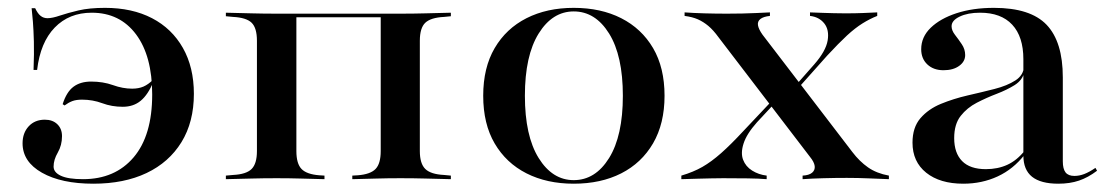

<svg xmlns="http://www.w3.org/2000/svg" viewBox="-20 -447 2777 479"><path d="M212.9 11.3Q133.1 11.3 84.7 -16.1Q36.3 -43.5 36.3 -89.5Q36.3 -115.3 51.6 -131.9Q66.9 -148.4 91.9 -148.4Q111.3 -148.4 123 -137.1Q134.7 -125.8 134.7 -107.3Q134.7 -84.7 124.2 -66.5Q113.7 -48.4 113.7 -31.5Q113.7 -16.9 131.9 -8.5Q150 0 187.1 0Q266.9 0 313.3 -54.4Q359.7 -108.9 359.7 -211.3Q359.7 -307.3 319.4 -361.3Q279 -415.3 208.9 -415.3Q152.4 -415.3 116.5 -378.2Q80.6 -341.1 72.6 -272.6H63.7Q65.3 -314.5 64.5 -343.5Q63.7 -372.6 62.1 -392.7Q60.5 -412.9 58.9 -426.6H67.7Q74.2 -412.9 81.5 -407.3Q88.7 -401.6 98.4 -401.6Q110.5 -401.6 129.4 -408.1Q148.4 -414.5 175.8 -421Q203.2 -427.4 241.9 -427.4Q309.7 -427.4 359.3 -401.6Q408.9 -375.8 436.3 -327.4Q463.7 -279 463.7 -212.9Q463.7 -142.7 432.7 -92.3Q401.6 -41.9 345.6 -15.3Q289.5 11.3 212.9 11.3ZM361.3 -247.6 362.9 -243.5Q349.2 -210.5 331 -195.6Q312.9 -180.6 286.3 -180.6Q258.9 -180.6 235.1 -189.5Q211.3 -198.4 184.7 -198.4Q170.2 -198.4 160.5 -194.8Q150.8 -191.1 141.1 -183.9L136.3 -187.1Q146 -217.7 163.3 -230.6Q180.6 -243.5 207.3 -243.5Q237.1 -243.5 261.7 -234.7Q286.3 -225.8 309.7 -225.8Q325.8 -225.8 337.9 -231Q350 -236.3 361.3 -247.6Z M979 -2.4Q947.6 -2.4 920.6 -1.6Q893.5 -0.8 858.9 0V-8.9L872.6 -9.7Q904 -12.1 916.9 -25.4Q929.8 -38.7 929.8 -70.2V-412.9H979Q1012.1 -412.9 1041.1 -413.7Q1070.2 -414.5 1104.8 -415.3V-406.5L1087.9 -404.8Q1054.8 -403.2 1041.1 -390.3Q1027.4 -377.4 1027.4 -345.2V-70.2Q1027.4 -38.7 1041.1 -25.4Q1054.8 -12.1 1087.9 -10.5L1104.8 -8.9V0Q1070.2 -0.8 1041.1 -1.6Q1012.1 -2.4 979 -2.4ZM670.2 -2.4Q637.1 -2.4 608.1 -1.6Q579 -0.8 543.5 0V-8.9L561.3 -10.5Q594.4 -12.1 607.7 -25.4Q621 -38.7 621 -70.2V-345.2Q621 -377.4 607.7 -390.3Q594.4 -403.2 561.3 -404.8L543.5 -406.5V-415.3Q579 -414.5 608.1 -413.7Q637.1 -412.9 670.2 -412.9H719.4V-70.2Q719.4 -38.7 732.3 -25.4Q745.2 -12.1 776.6 -9.7L789.5 -8.9V0Q755.6 -0.8 728.6 -1.6Q701.6 -2.4 670.2 -2.4ZM697.6 -404V-412.9H954V-404Z M1411.3 11.3Q1344.4 11.3 1293.5 -14.5Q1242.7 -40.3 1214.1 -89.1Q1185.5 -137.9 1185.5 -208.1Q1185.5 -278.2 1214.1 -327Q1242.7 -375.8 1293.5 -401.6Q1344.4 -427.4 1411.3 -427.4Q1479 -427.4 1529.8 -401.6Q1580.6 -375.8 1609.3 -327Q1637.9 -278.2 1637.9 -208.1Q1637.9 -138.7 1609.3 -89.5Q1580.6 -40.3 1529.8 -14.5Q1479 11.3 1411.3 11.3ZM1411.3 2.4Q1465.3 2.4 1499.6 -52.8Q1533.9 -108.1 1533.9 -208.1Q1533.9 -308.1 1499.6 -363.3Q1465.3 -418.5 1411.3 -418.5Q1358.1 -418.5 1323.8 -363.3Q1289.5 -308.1 1289.5 -208.1Q1289.5 -108.1 1323.8 -52.8Q1358.1 2.4 1411.3 2.4Z M1982.3 0V-8.9Q1998.4 -9.7 2006 -16.1Q2013.7 -22.6 2012.5 -32.7Q2011.3 -42.7 2000.8 -55.6L1772.6 -354Q1759.7 -371.8 1747.2 -382.3Q1734.7 -392.7 1721 -398.8Q1707.3 -404.8 1687.9 -407.3V-416.1Q1709.7 -414.5 1737.5 -413.7Q1765.3 -412.9 1793.5 -412.9Q1813.7 -412.9 1831.9 -413.3Q1850 -413.7 1866.9 -414.5Q1883.9 -415.3 1900.8 -416.1V-407.3Q1884.7 -405.6 1877 -399.6Q1869.4 -393.5 1871 -383.9Q1872.6 -374.2 1882.3 -360.5L2106.5 -67.7Q2124.2 -44.4 2145.6 -29.4Q2166.9 -14.5 2197.6 -8.9V0Q2175 -0.8 2147.6 -2Q2120.2 -3.2 2092.7 -3.2Q2064.5 -3.2 2034.7 -2.4Q2004.8 -1.6 1982.3 0ZM1679.8 0V-8.9Q1709.7 -17.7 1732.3 -30.6Q1754.8 -43.5 1779 -64.9Q1803.2 -86.3 1833.9 -119.4L1914.5 -204.8L1921.8 -199.2L1868.5 -141.9Q1842.7 -112.9 1835.1 -89.1Q1827.4 -65.3 1833.9 -48.4Q1840.3 -31.5 1856.5 -21.4Q1872.6 -11.3 1892.7 -8.9V0Q1874.2 -1.6 1844.8 -2Q1815.3 -2.4 1783.9 -2.4Q1768.5 -2.4 1753.6 -2Q1738.7 -1.6 1721 -1.2Q1703.2 -0.8 1679.8 0ZM1962.9 -217.7 1956.5 -224.2 2011.3 -286.3Q2040.3 -319.4 2044.8 -346Q2049.2 -372.6 2036.3 -388.7Q2023.4 -404.8 2000.8 -407.3V-416.1Q2019.4 -415.3 2033.1 -414.9Q2046.8 -414.5 2060.1 -414.1Q2073.4 -413.7 2088.7 -413.7Q2113.7 -413.7 2132.7 -414.5Q2151.6 -415.3 2168.5 -416.1V-407.3Q2150 -400 2131.9 -388.7Q2113.7 -377.4 2093.1 -358.5Q2072.6 -339.5 2043.5 -308.1Z M2533.1 -207.3V-299.2Q2533.1 -355.6 2505.2 -385.5Q2477.4 -415.3 2425 -415.3Q2394.4 -415.3 2374.2 -405.6Q2354 -396 2354 -381.5Q2354 -371 2362.5 -360.1Q2371 -349.2 2379.4 -336.7Q2387.9 -324.2 2387.9 -309.7Q2387.9 -293.5 2373 -282.7Q2358.1 -271.8 2333.9 -271.8Q2308.9 -271.8 2293.5 -286.3Q2278.2 -300.8 2278.2 -324.2Q2278.2 -354.8 2302 -377.8Q2325.8 -400.8 2366.5 -414.1Q2407.3 -427.4 2459.7 -427.4Q2550.8 -427.4 2591.1 -385.1Q2631.5 -342.7 2631.5 -254V-207.3ZM2383.1 11.3Q2325 11.3 2290.7 -16.1Q2256.5 -43.5 2256.5 -91.1Q2256.5 -129 2276.2 -152Q2296 -175 2327.4 -187.9Q2358.9 -200.8 2394 -208.9Q2429 -216.9 2460.9 -225Q2492.7 -233.1 2513.3 -246.4Q2533.9 -259.7 2534.7 -282.3L2535.5 -266.9Q2530.6 -246.8 2511.3 -234.7Q2491.9 -222.6 2466.5 -212.9Q2441.1 -203.2 2416.9 -190.7Q2392.7 -178.2 2376.6 -157.7Q2360.5 -137.1 2360.5 -102.4Q2360.5 -65.3 2380.2 -45.2Q2400 -25 2439.5 -25Q2469.4 -25 2493.1 -35.9Q2516.9 -46.8 2536.3 -71V-61.3Q2508.1 -25 2469 -6.9Q2429.8 11.3 2383.1 11.3ZM2631.5 -44.4Q2631.5 -25.8 2638.3 -16.9Q2645.2 -8.1 2660.5 -8.1Q2672.6 -8.1 2685.1 -12.9Q2697.6 -17.7 2712.9 -28.2L2716.9 -21Q2694.4 -4 2671.8 3.6Q2649.2 11.3 2620.2 11.3Q2576.6 11.3 2554.8 -6Q2533.1 -23.4 2533.1 -58.9V-207.3H2631.5Z"/></svg>

Font: Playfair 144pt SemiExpanded SemiBold
Style: Regular
Weight: 600
Width: 6
Designer: Claus Eggers Sørensen
Foundry: Claus Eggers Sørensen
Version: Version 2.203